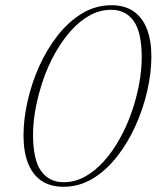

<svg xmlns="http://www.w3.org/2000/svg" viewBox="-20 -705 600 735"><path d="M106.5 -190Q106.5 -93.5 137.2 -50.5Q168 -7.5 223.5 -7.5Q267 -7.5 306 -29.2Q345 -51 378.2 -88.2Q411.5 -125.5 438.2 -173.5Q465 -221.5 483.8 -275.2Q502.5 -329 512.5 -382.8Q522.5 -436.5 522.5 -485Q522.5 -581.5 491.8 -624.5Q461 -667.5 405.5 -667.5Q362 -667.5 323 -645.8Q284 -624 251 -586.8Q218 -549.5 191 -501.5Q164 -453.5 145.5 -399.8Q127 -346 116.8 -292.2Q106.5 -238.5 106.5 -190ZM406.5 -685Q457 -685 491 -661.8Q525 -638.5 542.2 -594.5Q559.5 -550.5 559.5 -488.5Q559.5 -426.5 543.8 -357.5Q528 -288.5 498.8 -223.5Q469.5 -158.5 428 -105.5Q386.5 -52.5 334.8 -21.2Q283 10 222.5 10Q172.5 10 138.5 -13.2Q104.5 -36.5 87.2 -80.5Q70 -124.5 70 -186.5Q70 -248.5 85.5 -317.5Q101 -386.5 130.2 -451.5Q159.5 -516.5 201 -569.5Q242.5 -622.5 294.5 -653.8Q346.5 -685 406.5 -685Z"/></svg>

Font: Newsreader 24pt ExtraLight
Style: Italic
Weight: 250
Italic angle: -17°
Designer: Hugues Gentile
Foundry: Production Type
Version: Version 1.003